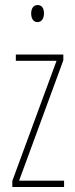

<svg xmlns="http://www.w3.org/2000/svg" viewBox="-20 -744 298 764"><path d="M130 -724C110 -724 104 -706 104 -690C104 -672 112 -656 129 -656C145 -656 155 -670 155 -691C155 -707 149 -724 130 -724ZM235 0V-25H56L232 -504V-527H43V-502H205L29 -24V0Z"/></svg>

Font: Noto Sans Armenian ExtraCondensed Thin
Style: Regular
Weight: 100
Width: 2
Designer: Monotype Design Team
Foundry: Monotype Imaging Inc.
Version: Version 2.008